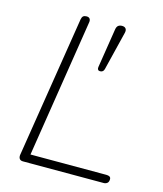

<svg xmlns="http://www.w3.org/2000/svg" viewBox="-108 -792 742 872"><g transform="rotate(15 263.5 -355.5)"><path d="M82 0Q71 0 66 -6.5Q61 -13 62 -24L168 -691Q170 -702 175.5 -706.5Q181 -711 191 -711Q202 -711 206.5 -704.5Q211 -698 209 -687L107 -39H464Q474 -39 479.5 -35.5Q485 -32 485 -24Q485 -11 478 -5.5Q471 0 462 0ZM314 -486Q307 -486 304 -490.5Q301 -495 302 -502L331 -686Q333 -700 340 -705.5Q347 -711 358 -711Q370 -711 375.5 -704Q381 -697 378 -684L333 -501Q329 -486 314 -486Z"/></g></svg>

Font: Nunito ExtraLight
Style: Italic
Weight: 200
Italic angle: -9°
Designer: Vernon Adams
Foundry: Vernon Adams
Version: Version 3.602